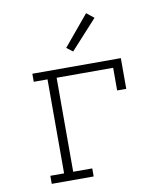

<svg xmlns="http://www.w3.org/2000/svg" viewBox="-84 -824 768 893"><g transform="rotate(-10 300.0 -377.0)"><path d="M88 0V-38H153V-482H88V-520H506V-375H463V-482H196V-38H286V0ZM293 -589 264 -611 383 -754 418 -726Z"/></g></svg>

Font: Iosevka Etoile Extralight
Style: Regular
Weight: 200
Designer: Belleve Invis
Foundry: Belleve Invis
Version: Version 22.1.2; ttfautohint (v1.8.4)